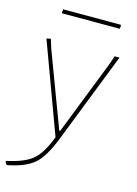

<svg xmlns="http://www.w3.org/2000/svg" viewBox="-137 -673 663 928"><g transform="rotate(15 194.0 -208.5)"><path d="M348 -607 351 -604 349 -587H62L59 -590L61 -607ZM40 -454 54 -409 194 -36H199L345 -409L360 -452H384L207 0Q169 98 126 135.5Q83 173 -4 190H-9Q-13 186 -17 178V172Q70 154 111 120.5Q152 87 185 0L19 -450Z"/></g></svg>

Font: Alegreya Sans Thin
Style: Regular
Weight: 100
Designer: Juan Pablo del Peral
Foundry: Huerta Tipografica
Version: Version 2.007